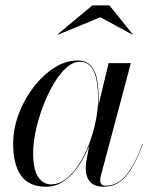

<svg xmlns="http://www.w3.org/2000/svg" viewBox="-20 -700 584 730"><path d="M156.5 10Q89.5 10 59.8 -32.8Q30 -75.5 30 -152.5Q30 -210 51 -266.2Q72 -322.5 107.5 -368.5Q143 -414.5 186.2 -442.2Q229.5 -470 273.5 -470Q309.5 -470 327 -448.8Q344.5 -427.5 349.8 -394Q355 -360.5 355 -324Q355 -291 348.8 -253.5Q342.5 -216 330.5 -178.5Q318.5 -141 301.2 -107.2Q284 -73.5 261.8 -47Q239.5 -20.5 213.2 -5.2Q187 10 156.5 10ZM174 1Q204 1 230.8 -19.8Q257.5 -40.5 280 -75.2Q302.5 -110 318.8 -152.8Q335 -195.5 344 -240Q353 -284.5 353 -324Q353 -363 347.2 -395Q341.5 -427 326.2 -446Q311 -465 283 -465Q257 -465 231.5 -441.8Q206 -418.5 183.5 -380.2Q161 -342 143.5 -295.8Q126 -249.5 116 -203Q106 -156.5 106 -117.5Q106 -56.5 124.8 -27.8Q143.5 1 174 1ZM374 10Q339 10 322.5 -9Q306 -28 306 -58Q306 -66.5 306.5 -73.2Q307 -80 308 -85L319.5 -148.5L342 -222.5L355 -302.5L393 -460H477.5L363 -30Q361 -22.5 361 -14Q361 -5.5 365.8 0.2Q370.5 6 381.5 6Q410.5 6 434.2 -10.2Q458 -26.5 479.5 -61.8Q501 -97 522 -153.5L523.5 -153Q502 -95.5 480.2 -59.5Q458.5 -23.5 433 -6.8Q407.5 10 374 10ZM200.5 -568 199 -569.5 331 -679.5H396L484.5 -569.5L484 -568L361.5 -634.5Z"/></svg>

Font: Bodoni Moda 96pt
Style: Italic
Weight: 400
Italic angle: -13°
Version: Version 2.004